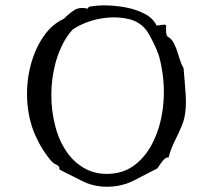

<svg xmlns="http://www.w3.org/2000/svg" viewBox="-20 -696 806 729"><path d="M685 -286Q683 -249 670.5 -219Q658 -189 643.5 -160.5Q629 -132 620 -98Q610 -100 598.5 -86Q587 -72 578 -57Q536 -35 489 -11Q442 13 386 13Q334 13 290.5 -9.5Q247 -32 206 -52Q206 -66 195.5 -70Q185 -74 178 -81Q139 -125 113 -184.5Q87 -244 83 -319Q80 -389 98 -454Q114 -512 145.5 -558Q177 -604 223 -625Q239 -642 260.5 -656.5Q282 -671 313 -663L317 -670Q344 -676 382 -675.5Q420 -675 459 -667.5Q498 -660 529.5 -643.5Q561 -627 574 -600Q580 -599 584.5 -600Q589 -601 593 -601Q597 -602 601 -602.5Q605 -603 611 -600Q610 -588 610.5 -577.5Q611 -567 614 -559Q632 -549 641 -530.5Q650 -512 656 -491.5Q662 -471 669 -453Q671 -449 673 -445Q675 -441 677 -437Q678 -425 679 -413.5Q680 -402 681 -390Q683 -363 685 -336Q687 -309 685 -286ZM591 -453Q590 -458 589 -462Q588 -466 587 -470Q584 -486 573.5 -510Q563 -534 551 -556.5Q539 -579 530 -588Q507 -614 471.5 -623Q436 -632 396 -629.5Q356 -627 319 -614.5Q282 -602 256 -584Q233 -559 216.5 -525.5Q200 -492 190 -454Q183 -427 179 -398Q175 -369 175 -340Q174 -276 190.5 -214.5Q207 -153 241 -109Q268 -74 306.5 -54Q345 -34 394 -36Q453 -38 496 -73Q539 -108 564 -163Q593 -224 600 -300.5Q607 -377 591 -453Z"/></svg>

Font: Yuji Syuku
Style: Regular
Weight: 400
Designer: Kataoka Yuji
Foundry: Kinuta Font Factory
Version: Version 3.002